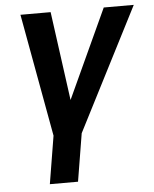

<svg xmlns="http://www.w3.org/2000/svg" viewBox="-53 -590 671 839"><g transform="rotate(-5 282.5 -170.5)"><path d="M68.2 -545.5H200.6L253.9 -155.5L433.6 -545.5H565.3L289.8 -6.7L255.3 203.1H131.7L166.2 -6.7Z"/></g></svg>

Font: Inter UI Semi Bold
Style: Italic
Weight: 600
Italic angle: -9.39999°
Designer: Rasmus Andersson
Foundry: rsms
Version: 3.2;8d6f07862